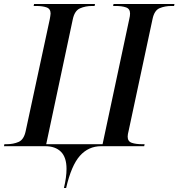

<svg xmlns="http://www.w3.org/2000/svg" viewBox="-40 -734 896 964"><path d="M281 210Q294 156 294 114Q294 56 266 28Q238 0 187 0H-20L-18 -10H-6Q27 -10 53.5 -21.5Q80 -33 89 -76L210 -638Q211 -645 212.5 -653Q214 -661 214 -666Q214 -690 193.5 -697Q173 -704 142 -704H129L131 -714H437L435 -704H422Q389 -704 361.5 -692Q334 -680 325 -635L192 -10H475L609 -638Q611 -645 612 -653Q613 -661 613 -666Q613 -690 592.5 -697Q572 -704 541 -704H528L530 -714H836L834 -704H821Q788 -704 761.5 -693Q735 -682 726 -639L606 -78Q601 -59 601 -48Q601 -24 621.5 -17Q642 -10 673 -10H686L684 0H468Q404 0 361 48.5Q318 97 292 210Z"/></svg>

Font: Noto Serif Display Medium
Style: Italic
Weight: 500
Italic angle: -12°
Designer: Monotype Design Team
Foundry: Monotype Imaging Inc.
Version: Version 2.009